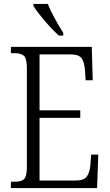

<svg xmlns="http://www.w3.org/2000/svg" viewBox="-20 -951 555 971"><path d="M35 0V-32H55Q88 -32 102 -45.5Q116 -59 116 -108V-603Q116 -655 101.5 -668.5Q87 -682 55 -682H35V-714H444L449 -545H413L410 -593Q407 -636 393 -656Q379 -676 336 -676H180V-393H386V-355H180V-38H361Q404 -38 418.5 -57.5Q433 -77 437 -115L441 -169H477L471 0ZM278 -771Q257 -789 231 -817.5Q205 -846 182 -875Q159 -904 149 -921V-931H222Q235 -897 258.5 -855Q282 -813 300 -784V-771Z"/></svg>

Font: Noto Serif Tamil Condensed Light
Style: Italic
Weight: 300
Width: 3
Italic angle: -12°
Designer: Indian Type Foundry, Tom Grace, and the Monotype Design Team
Foundry: Monotype Imaging Inc.
Version: Version 2.003; ttfautohint (v1.8.4.7-5d5b)